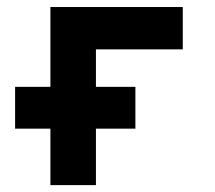

<svg xmlns="http://www.w3.org/2000/svg" viewBox="-20 -538 626 558"><path d="M23.9 -164.1V-285.6H373.5V-164.1ZM126.5 0V-517.6H258.8V0ZM156.7 -394.5V-517.6H511.2V-394.5Z"/></svg>

Font: Cascadia Mono
Style: Regular
Weight: 400
Monospace: yes
Designer: Aaron Bell
Foundry: Saja Typeworks
Version: Version 2404.023